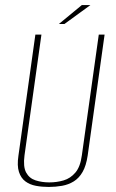

<svg xmlns="http://www.w3.org/2000/svg" viewBox="-20 -728 458 760"><path d="M173 12Q146 12 122 7.5Q98 3 80.5 -10Q63 -23 55 -47.5Q47 -72 53 -112L120 -591H144L77 -113Q71 -68 83.5 -45Q96 -22 121 -14Q146 -6 175 -6Q205 -6 232 -14Q259 -22 278.5 -45Q298 -68 304 -113L371 -591H394L327 -112Q321 -72 307 -47.5Q293 -23 272 -10Q251 3 225.5 7.5Q200 12 173 12ZM213 -633 304 -708H338L235 -633Z"/></svg>

Font: Alumni Sans SC Thin
Style: Italic
Weight: 100
Italic angle: -8°
Designer: Robert E. Leuschke
Foundry: Robert E. Leuschke
Version: Version 1.016